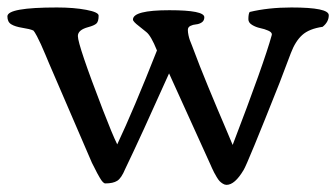

<svg xmlns="http://www.w3.org/2000/svg" viewBox="-42 -488 909 519"><path d="M692.4 -392.6Q692.4 -393.1 692.6 -393.8Q692.9 -394.5 692.9 -395Q692.9 -400.9 682.9 -405.3Q672.9 -409.7 661.1 -412.1Q649.4 -414.6 639.4 -420.7Q629.4 -426.8 629.4 -436Q629.4 -450.2 632.8 -455.6Q683.6 -467.8 745.6 -467.8Q846.7 -467.8 846.7 -446.8Q846.7 -428.7 830.1 -415.5Q793.5 -410.2 774.9 -393.3Q756.3 -376.5 744.1 -344.2L713.9 -264.6Q626.5 -44.4 616.7 -28.8Q592.8 11.7 570.3 11.7Q565.4 11.7 560.3 8.5Q555.2 5.4 551.5 1.5Q547.9 -2.4 543.5 -9.8Q539.1 -17.1 536.9 -21.5Q534.7 -25.9 531 -33.7Q527.3 -41.5 526.9 -43L415 -289.6Q337.9 -117.2 296.4 -31.2Q286.1 -6.3 274.9 0.7Q263.7 7.8 242.7 7.8Q239.7 7.8 236.1 4.2Q232.4 0.5 228 -7.1Q223.6 -14.6 220.7 -20Q217.8 -25.4 212.9 -35.4Q208 -45.4 206.5 -47.9L90.3 -317.4Q88.4 -322.3 80.8 -340.1Q73.2 -357.9 68.6 -368.2Q64 -378.4 57.9 -390.1Q51.8 -401.9 47.4 -406.2V-405.8Q38.6 -409.7 18.6 -412.8Q-1.5 -416 -11.7 -422.4Q-22 -428.7 -22 -443.8Q-22 -467.8 111.8 -467.8Q157.7 -467.8 191.2 -461.4Q224.6 -455.1 224.6 -445.8Q224.6 -429.7 218.5 -424.3Q212.4 -418.9 196.3 -414.6Q168.5 -407.2 168.5 -390.6Q168.5 -366.2 236.3 -190.4Q261.7 -124.5 274.9 -97.7Q319.3 -191.9 382.3 -351.6Q366.2 -391.6 353.5 -401.4L333.5 -417.5Q317.4 -429.7 317.4 -435.1Q317.4 -460.4 416 -460.4Q510.3 -460.4 510.3 -441.4Q510.3 -432.1 503.4 -427.5Q496.6 -422.9 488 -422.1Q479.5 -421.4 472.7 -418Q465.8 -414.6 465.8 -407.2Q465.8 -400.9 467.5 -392.8Q469.2 -384.8 471.2 -379.4Q473.1 -374 477.1 -364.5Q481 -355 482.4 -350.6Q495.1 -315.9 521.2 -252.4Q547.4 -189 567.4 -142.6L586.9 -96.2Q672.4 -319.3 692.4 -392.6Z"/></svg>

Font: Corben
Style: Regular
Weight: 400
Designer: vernon adams
Foundry: vernon adams
Version: Version 1.100